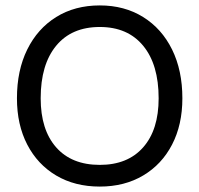

<svg xmlns="http://www.w3.org/2000/svg" viewBox="-20 -680 734 708"><path d="M42.5 -317.5Q42.5 -420.5 80.5 -497.5Q118.5 -574.5 187.2 -617.2Q256 -660 348 -660Q439 -660 507.8 -617.2Q576.5 -574.5 614.5 -497.5Q652.5 -420.5 652.5 -317.5Q652.5 -220 614.5 -146.8Q576.5 -73.5 507.8 -32.8Q439 8 348 8Q256 8 187.2 -32.8Q118.5 -73.5 80.5 -146.8Q42.5 -220 42.5 -317.5ZM565 -317.5Q565 -442 508 -511.2Q451 -580.5 348 -580.5Q244 -580.5 187 -511.2Q130 -442 130 -317.5Q130 -201.5 187 -136.8Q244 -72 348 -72Q451 -72 508 -136.8Q565 -201.5 565 -317.5Z"/></svg>

Font: Overused Grotesk
Style: Regular
Weight: 450
Version: Version 0.004